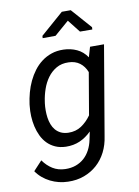

<svg xmlns="http://www.w3.org/2000/svg" viewBox="-102 -820 791 1096"><g transform="rotate(-10 293.5 -272.0)"><path d="M62 -265.1Q66.4 -297.9 75.4 -331.3Q84.5 -364.7 99.1 -395.5Q113.8 -426.3 133.5 -452.6Q153.3 -479 179.2 -498.5Q205.1 -518.1 236.6 -528.8Q268.1 -539.6 306.2 -538.6Q347.7 -537.6 383.1 -521.2Q418.5 -504.9 441.9 -470.2L459 -528.3H540L452.1 -11.2Q445.3 38.1 424.6 79.1Q403.8 120.1 371.3 149.2Q338.9 178.2 296.1 194.1Q253.4 210 202.1 208.5Q175.8 208 149.9 201.7Q124 195.3 100.6 183.6Q77.1 171.9 57.1 155Q37.1 138.2 22 116.2L72.3 62Q95.2 94.7 126.7 114.3Q158.2 133.8 199.2 134.8Q232.9 135.7 260.5 125.7Q288.1 115.7 308.8 97.2Q329.6 78.6 343.5 52.2Q357.4 25.9 363.8 -5.9L373.5 -52.2Q342.8 -21.5 306.2 -5.4Q269.5 10.7 225.1 9.8Q190.4 8.8 163.8 -3.2Q137.2 -15.1 117.9 -34.9Q98.6 -54.7 86.2 -80.8Q73.7 -106.9 67.1 -136Q60.5 -165 59.1 -195.6Q57.6 -226.1 61 -254.9ZM148.9 -254.9Q146.5 -235.4 146.5 -213.9Q146.5 -192.4 149.4 -171.9Q152.3 -151.4 159.4 -132.6Q166.5 -113.8 178.7 -99.4Q190.9 -85 208.7 -76.2Q226.6 -67.4 252 -66.4Q295.9 -65.4 328.4 -87.2Q360.8 -108.9 385.3 -143.6L426.8 -387.2Q413.1 -421.9 387 -441.4Q360.8 -460.9 322.8 -461.9Q281.7 -463.4 251.5 -445.8Q221.2 -428.2 200.4 -399.7Q179.7 -371.1 167.5 -335.7Q155.3 -300.3 150.4 -265.1ZM489.7 -636.2 488.8 -623 417.5 -623.5 359.9 -696.8 275.9 -624 201.2 -623.5 202.1 -636.7 335 -752.9H386.7Z"/></g></svg>

Font: Roboto Mono
Style: Italic
Weight: 400
Designer: Google
Version: Version 2.000985; 2015; ttfautohint (v1.3)